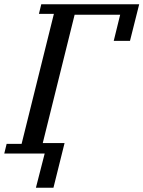

<svg xmlns="http://www.w3.org/2000/svg" viewBox="-41 -718 671 898"><path d="M-10 -45H60L211 -653H141L152 -698H610L567 -527H491L521 -649H308L159 -49H261L209 160H127L168 0H-21Z"/></svg>

Font: IBM Plex Serif Text
Style: Italic
Weight: 450
Italic angle: -14°
Designer: Mike Abbink, Paul van der Laan, Pieter van Rosmalen
Foundry: Bold Monday
Version: Version 3.001